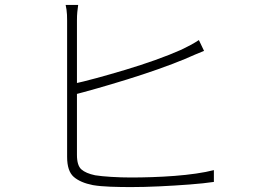

<svg xmlns="http://www.w3.org/2000/svg" viewBox="-20 -775 1040 781"><path d="M298 -755Q296 -741 294.5 -726.5Q293 -712 293 -692Q293 -681 293 -641Q293 -601 293 -545Q293 -489 293 -427Q293 -365 293 -307Q293 -249 293 -206Q293 -163 293 -145Q293 -102 311 -86Q329 -70 367 -62Q392 -58 432.5 -55.5Q473 -53 513 -53Q553 -53 598.5 -54.5Q644 -56 690 -59.5Q736 -63 777.5 -69Q819 -75 850 -83V-35Q810 -29 751 -24.5Q692 -20 629 -17Q566 -14 512 -14Q471 -14 429.5 -15.5Q388 -17 358 -22Q307 -32 280 -55.5Q253 -79 253 -137Q253 -158 253 -203Q253 -248 253 -307Q253 -366 253 -428Q253 -490 253 -546Q253 -602 253 -641.5Q253 -681 253 -692Q253 -704 252.5 -715Q252 -726 250.5 -736Q249 -746 247 -755ZM274 -433Q316 -442 373 -457.5Q430 -473 491.5 -491.5Q553 -510 612 -531Q671 -552 718 -573Q737 -582 755.5 -592Q774 -602 789 -612L810 -568Q794 -562 773.5 -553Q753 -544 732 -535Q684 -515 623 -493.5Q562 -472 497.5 -452Q433 -432 375 -415.5Q317 -399 274 -388Z"/></svg>

Font: Noto Sans SC ExtraLight
Style: Regular
Weight: 250
Designer: Ryoko NISHIZUKA 西塚涼子 (kana, bopomofo & ideographs); Paul D. Hunt (Latin, Greek & Cyrillic); Sandoll Communications 산돌커뮤니
Foundry: Adobe
Version: Version 2.004-H2;hotconv 1.0.118;makeotfexe 2.5.65603